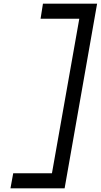

<svg xmlns="http://www.w3.org/2000/svg" viewBox="-20 -840 549 1046"><path d="M332 186H37L52 104H263L412 -738H201L214 -820H509Z"/></svg>

Font: Be Vietnam Medium
Style: Italic
Weight: 500
Italic angle: -9.444°
Designer: Gabriel Lam
Foundry: TypeRant
Version: Version 3.000